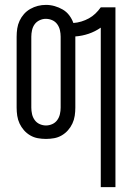

<svg xmlns="http://www.w3.org/2000/svg" viewBox="-20 -560 540 785"><path d="M392 205V-447Q369 -431 342.5 -422Q316 -413 288 -411Q288 -411 288 -410.5Q288 -410 288 -410V-120Q288 -103 285.5 -86.5Q283 -70 276 -55Q269 -40 258 -27.5Q247 -15 232.5 -6.5Q218 2 201.5 5Q185 8 168 8Q151 8 134.5 5Q118 2 103.5 -6.5Q89 -15 78 -27.5Q67 -40 60 -55Q53 -70 50.5 -86.5Q48 -103 48 -120V-410Q48 -427 50.5 -443.5Q53 -460 60 -475Q67 -490 78 -502.5Q89 -515 104 -523.5Q119 -532 135 -536Q151 -540 168 -540Q186 -540 203.5 -535Q221 -530 236.5 -521Q252 -512 263 -497.5Q274 -483 280 -466Q296 -467 312.5 -472Q329 -477 343.5 -485Q358 -493 370 -504.5Q382 -516 392 -530H452V205ZM168 -47Q181 -47 193.5 -52.5Q206 -58 214 -69Q222 -80 225 -93.5Q228 -107 228 -120V-410Q228 -423 225 -436.5Q222 -450 214 -461Q206 -472 193.5 -477.5Q181 -483 167 -483Q154 -483 141.5 -477Q129 -471 121.5 -460.5Q114 -450 111 -436.5Q108 -423 108 -410V-120Q108 -107 111 -93.5Q114 -80 122 -69Q130 -58 142.5 -52.5Q155 -47 168 -47Z"/></svg>

Font: Iosevka Term Light
Style: Regular
Weight: 300
Monospace: yes
Designer: Belleve Invis
Foundry: Belleve Invis
Version: Version 9.0.1; ttfautohint (v1.8.3)